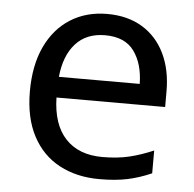

<svg xmlns="http://www.w3.org/2000/svg" viewBox="-45 -591 654 646"><g transform="rotate(5 282.0 -268.0)"><path d="M292 -546Q361 -546 410.5 -516Q460 -486 486.5 -431.5Q513 -377 513 -304V-251H146Q148 -160 192.5 -112.5Q237 -65 317 -65Q368 -65 407.5 -74.5Q447 -84 489 -102V-25Q448 -7 408 1.5Q368 10 313 10Q237 10 178.5 -21Q120 -52 87.5 -113.5Q55 -175 55 -264Q55 -352 84.5 -415Q114 -478 167.5 -512Q221 -546 292 -546ZM291 -474Q228 -474 191.5 -433.5Q155 -393 148 -321H421Q420 -389 389 -431.5Q358 -474 291 -474Z"/></g></svg>

Font: Noto Sans Tifinagh Hawad
Style: Regular
Weight: 400
Designer: JamraPatel
Foundry: JamraPatel LLC
Version: Version 2.006; ttfautohint (v1.8.4.7-5d5b)